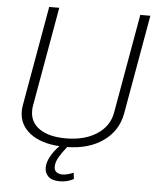

<svg xmlns="http://www.w3.org/2000/svg" viewBox="-59 -750 796 989"><g transform="rotate(5 339.0 -255.0)"><path d="M678 -700 587 -185Q570 -96 496.5 -43.5Q423 9 310 11Q285 42 270 68Q255 94 255 118Q255 136 267 145Q279 154 298 154Q320 154 355 140L359 172Q326 190 288 190Q246 190 227.5 171.5Q209 153 209 127Q209 99 226 68Q243 37 270 10Q173 4 117 -39.5Q61 -83 61 -153Q61 -169 64 -185L155 -700H207L116 -185Q114 -176 114 -159Q114 -100 163 -66.5Q212 -33 299 -33Q395 -33 458.5 -74Q522 -115 535 -185L626 -700Z"/></g></svg>

Font: KoHo Light
Style: Italic
Weight: 300
Italic angle: -10°
Version: Version 1.000; ttfautohint (v1.6)